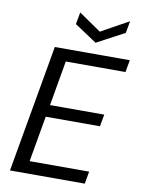

<svg xmlns="http://www.w3.org/2000/svg" viewBox="-98 -973 761 1039"><g transform="rotate(10 283.0 -454.0)"><path d="M31 0 154 -700H566L554 -633H226L183 -386H481L469 -320H171L127 -68H454L442 0ZM531 -908 519 -842 367 -761 245 -842 257 -908 379 -824Z"/></g></svg>

Font: DM Sans Italic
Style: Regular
Weight: 400
Italic angle: -10°
Designer: Colophon Foundry, Jonny Pinhorn
Foundry: Colophon Foundry
Version: Version 4.004; ttfautohint (v1.8.4.7-5d5b)